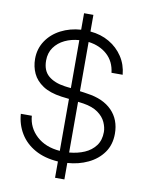

<svg xmlns="http://www.w3.org/2000/svg" viewBox="-97 -867 779 1033"><g transform="rotate(10 292.5 -350.5)"><path d="M277 -800H328V-709Q386 -704 431.5 -677.5Q477 -651 505.5 -608Q534 -565 539 -510H478Q471 -571 430.5 -607.5Q390 -644 328 -652V-383Q340 -382 350.5 -380Q361 -378 369 -377Q457 -365 505 -316Q553 -267 553 -190Q553 -130 522.5 -87Q492 -44 440.5 -19.5Q389 5 328 9V99H277V10Q203 5 150.5 -24.5Q98 -54 69 -102Q40 -150 36 -208H96Q101 -143 149.5 -98.5Q198 -54 277 -48V-332Q266 -333 256 -334.5Q246 -336 235 -337Q171 -346 132.5 -371.5Q94 -397 77 -433.5Q60 -470 60 -513Q60 -568 89 -611.5Q118 -655 167.5 -680.5Q217 -706 277 -710ZM243 -395Q250 -394 258.5 -393Q267 -392 277 -391V-653Q234 -650 198.5 -633Q163 -616 141.5 -586Q120 -556 120 -514Q120 -459 153 -431Q186 -403 243 -395ZM358 -321Q344 -323 328 -325V-48Q374 -52 411 -68Q448 -84 470.5 -114Q493 -144 493 -189Q493 -214 480.5 -242Q468 -270 438 -291.5Q408 -313 358 -321Z"/></g></svg>

Font: Haskoy Light
Style: Regular
Weight: 300
Designer: Ertekin Erdin
Foundry: Ertekin Erdin
Version: Version 2.000; ttfautohint (v1.8.4.7-5d5b)